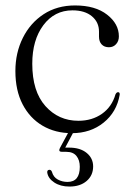

<svg xmlns="http://www.w3.org/2000/svg" viewBox="-20 -479 484 705"><path d="M416.5 -345.5Q416.5 -328 406.2 -316.8Q396 -305.5 380 -305.5Q363 -305.5 353.2 -316Q343.5 -326.5 343.5 -344.5V-363Q343.5 -397.5 317.5 -419.2Q291.5 -441 246 -441Q180 -441 139.2 -386.5Q98.5 -332 98.5 -245Q98.5 -143.5 146.8 -89.5Q195 -35.5 268 -35.5Q318 -35.5 354.5 -61.2Q391 -87 404 -132.5Q408 -140.5 413.5 -140.5Q420.5 -140.5 419.5 -131Q408.5 -67.5 360.5 -28.8Q312.5 10 244 10Q183 10 136.2 -17.5Q89.5 -45 63 -96Q36.5 -147 36.5 -218Q36.5 -285 63.8 -339.8Q91 -394.5 140.2 -426.8Q189.5 -459 255.5 -459Q330 -459 373.2 -425.2Q416.5 -391.5 416.5 -345.5ZM236.5 -3H254.5L219.5 63Q225.5 63 233.5 63Q274.5 63 298.2 82.5Q322 102 322 132Q322 165 298.2 185.5Q274.5 206 235 206Q202 206 179.5 191.2Q157 176.5 153.5 155Q152.5 145.5 160.5 144.5Q167.5 144 170.5 151.5Q176 171.5 192.2 180.2Q208.5 189 228 189Q273 189 273 133.5Q273 109 260.8 93.8Q248.5 78.5 223.5 78.5H207.5Q193 78.5 200 64.5Z"/></svg>

Font: Fraunces 72pt Light
Style: Regular
Weight: 300
Version: Version 1.000;[0bf87f6ff]